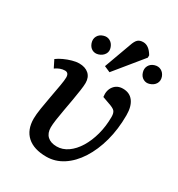

<svg xmlns="http://www.w3.org/2000/svg" viewBox="-194 -942 1000 1081"><g transform="rotate(30 305.5 -402.0)"><path d="M269 14Q188 14 144.5 -25Q101 -64 101 -137Q101 -163 107.5 -204.5Q114 -246 122.5 -291Q131 -336 137.5 -373.5Q144 -411 144 -428Q144 -459 119 -459Q89 -459 58 -437L34 -485Q51 -498 75 -509Q99 -520 124 -527Q149 -534 168 -534Q208 -534 231 -513.5Q254 -493 254 -456Q254 -438 249.5 -407Q245 -376 238.5 -338Q232 -300 225 -262.5Q218 -225 213.5 -193Q209 -161 209 -142Q209 -105 230.5 -85Q252 -65 291 -65Q329 -65 362.5 -88.5Q396 -112 421.5 -153.5Q447 -195 461.5 -249Q476 -303 476 -364Q476 -389 466 -400.5Q456 -412 422 -423L380 -438Q374 -480 395 -507Q416 -534 453 -534Q497 -534 520.5 -502.5Q544 -471 544 -414Q544 -323 523 -245.5Q502 -168 464.5 -109.5Q427 -51 377 -18.5Q327 14 269 14ZM340 -576 301 -593 364 -766Q374 -796 386.5 -807Q399 -818 421 -818Q458 -818 486 -770V-755ZM171 -667Q163 -691 173.5 -710.5Q184 -730 208 -737Q230 -744 248.5 -734Q267 -724 275 -702Q284 -678 272.5 -659Q261 -640 237 -632Q215 -625 197 -634.5Q179 -644 171 -667ZM504 -667Q496 -691 506.5 -710.5Q517 -730 540 -737Q563 -744 581.5 -734Q600 -724 608 -702Q616 -678 605 -659Q594 -640 569 -632Q548 -625 529.5 -635Q511 -645 504 -667Z"/></g></svg>

Font: Literata 7pt Medium
Style: Italic
Weight: 500
Italic angle: -2°
Designer: Latin by Veronika Burian and Jose Scaglione. Greek by Irene Vlachou. Cyrillic by Vera Evstafieva
Foundry: TypeTogether
Version: Version 3.002